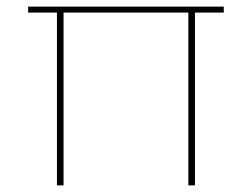

<svg xmlns="http://www.w3.org/2000/svg" viewBox="-20 -560 761 580"><path d="M65 -522V-540H656V-522H569V0H549V-522H172V0H152V-522Z"/></svg>

Font: Poppins Variable
Style: Regular
Weight: 100
Designer: Jonny Pinhorn
Foundry: Indian Type Foundry
Version: Version 6.000